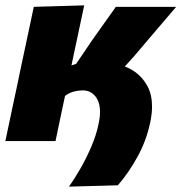

<svg xmlns="http://www.w3.org/2000/svg" viewBox="-27 -526 677 716"><path d="M230 170Q252.5 138.5 274.8 99.2Q297 60 314.5 18.5Q332 -23 340 -61Q346 -88 346 -109Q346 -137.5 335.5 -156.5Q317 -189 281.5 -189Q265 -189 248.2 -184.5Q231.5 -180 215.5 -168.5Q206 -123 197.5 -83.5Q189 -43.5 180 0H-7Q4 -52.5 14.5 -102Q25 -151 38.5 -214.5L50.5 -272.5Q66 -345 77 -396.5Q88 -448 99 -500.5L287 -506Q275.5 -453.5 265 -402.5Q254 -351 242.5 -296.5L239.5 -282Q248 -285 257 -288L317 -376.5Q339 -407.5 361 -438.5Q383 -469.5 405 -500.5H630Q590.5 -454.5 552 -409.2Q513.5 -364 474.5 -318L438.5 -278Q494.5 -257 523 -204.5Q540 -172.5 540 -129Q540 -101 533 -68.5Q519 -2 486 58.2Q453 118.5 412.5 165Z"/></svg>

Font: Heraclito ExtraBold
Style: Italic
Weight: 800
Italic angle: -12°
Designer: Kostas Bartsokas (font) & Cristiano Sobral (main changes)
Foundry: Kostas Bartsokas (font) & Cristiano Sobral (main changes)
Version: Version 1.00;July 8, 2020;FontCreator 13.0.0.2655 64-bit